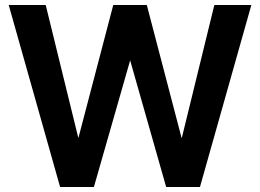

<svg xmlns="http://www.w3.org/2000/svg" viewBox="-20 -750 1047 773"><path d="M164 -730 295 -196H296L436 -730H571L711 -195H712L843 -730H992L785 3H649L504 -507L358 3H222L15 -730Z"/></svg>

Font: Sinter Bold
Style: Regular
Weight: 700
Foundry: Adobe & rsms
Version: Version 1.000